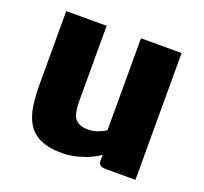

<svg xmlns="http://www.w3.org/2000/svg" viewBox="-103 -676 853 804"><g transform="rotate(20 324.0 -274.5)"><path d="M249 8Q188 8 150.8 -9.5Q113.5 -27 94.2 -59Q75 -91 68.5 -134.2Q62 -177.5 62 -229V-557H242V-225Q242 -162 260.2 -142Q278.5 -122 316 -122Q341 -122 363.2 -131Q385.5 -140 395 -148V-557H576V8H445Q428 8 419.5 2.5Q411 -3 411 -21V-44Q381 -21 334.5 -6.5Q288 8 249 8Z"/></g></svg>

Font: Merriweather Sans ExtraBold
Style: Regular
Weight: 800
Designer: Eben Sorkin
Foundry: Eben Sorkin
Version: Version 2.001; ttfautohint (v1.8.3)